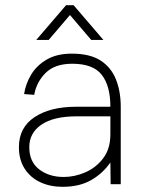

<svg xmlns="http://www.w3.org/2000/svg" viewBox="-20 -711 579 741"><path d="M235 -691H264L379 -557H332L250 -653L168 -557H120ZM221 10Q174 10 136 -7.5Q98 -25 75.5 -59.5Q53 -94 53 -143Q53 -219 113.5 -259Q174 -299 273 -299H406Q406 -380 372.5 -422.5Q339 -465 259 -465Q192 -465 156.5 -430Q121 -395 112 -345L73 -348Q79 -388 100.5 -423.5Q122 -459 161 -481.5Q200 -504 257 -504Q327 -504 368 -477.5Q409 -451 427.5 -404.5Q446 -358 446 -299V0H407L406 -84Q377 -42 332 -16Q287 10 221 10ZM226 -28Q268 -28 309.5 -46Q351 -64 378.5 -100.5Q406 -137 406 -193V-262H275Q187 -262 140 -230Q93 -198 93 -143Q93 -87 131 -57.5Q169 -28 226 -28Z"/></svg>

Font: Haskoy ExtraLight
Style: Regular
Weight: 200
Designer: Ertekin Erdin
Foundry: Ertekin Erdin
Version: Version 2.000; ttfautohint (v1.8.4.7-5d5b)